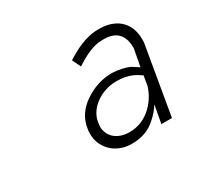

<svg xmlns="http://www.w3.org/2000/svg" viewBox="-70 -784 421 409"><g transform="rotate(-30 140.5 -579.5)"><path d="M139 -653C158 -665 182 -679 205 -679C208 -679 210 -679 213 -679C244 -678 256 -659 256 -631L248 -588C243 -591 238 -595 231 -599C220 -604 206 -607 189 -608C166 -608 143 -601 122 -587C101 -573 88 -554 85 -531C84 -527 84 -522 84 -518C84 -486 109 -457 149 -456C150 -456 151 -456 152 -456C175 -456 195 -463 211 -478C220 -486 228 -495 234 -505L226 -461H252L281 -631C281 -634 281 -637 281 -640C281 -673 260 -702 215 -703C213 -703 212 -703 210 -703C178 -703 150 -687 129 -674ZM111 -530C115 -565 153 -588 187 -588C188 -588 189 -588 190 -588C203 -588 215 -586 226 -581C233 -578 239 -574 245 -570L241 -546C230 -510 199 -480 160 -480C159 -480 158 -480 157 -480C126 -481 110 -500 110 -522C110 -525 111 -527 111 -530Z"/></g></svg>

Font: Jost Light
Style: Italic
Weight: 300
Italic angle: -5°
Version: Version 3.710